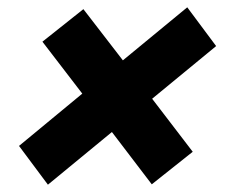

<svg xmlns="http://www.w3.org/2000/svg" viewBox="-20 -552 640 525"><path d="M32 -153 205 -296 96 -438 208 -527 316 -387 492 -532 571 -426 396 -282 507 -137 395 -48 286 -191 111 -47Z"/></svg>

Font: Radio Canada
Style: Bold Italic
Weight: 700
Italic angle: -12°
Designer: Charles Daoud, Etienne Aubert Bonn, Alexandre Saumier Demers, Jacques Le Bailly
Foundry: Radio-Canada
Version: Version 2.104; ttfautohint (v1.8.4.7-5d5b);gftools[0.9.28.de